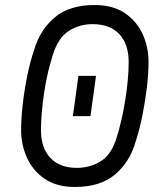

<svg xmlns="http://www.w3.org/2000/svg" viewBox="-20 -732 646 764"><path d="M270 -270 292 -430H362L340 -270ZM278 12Q206 12 158.5 -20Q111 -52 87.5 -104Q64 -156 64 -214Q64 -261 70.5 -317.5Q77 -374 88.5 -430.5Q100 -487 116 -534Q139 -613 197.5 -662.5Q256 -712 356 -712Q429 -712 476.5 -680Q524 -648 547.5 -596.5Q571 -545 571 -486Q571 -440 564.5 -384.5Q558 -329 546.5 -272Q535 -215 519 -166Q496 -87 437.5 -37.5Q379 12 278 12ZM286 -64Q338 -64 381 -90.5Q424 -117 445 -187Q455 -219 463.5 -256.5Q472 -294 478.5 -334Q485 -374 488.5 -413Q492 -452 492 -485Q492 -557 454.5 -596.5Q417 -636 348 -636Q297 -636 254.5 -609.5Q212 -583 190 -513Q180 -482 171 -444Q162 -406 156 -366Q150 -326 146.5 -287Q143 -248 143 -215Q143 -143 180.5 -103.5Q218 -64 286 -64Z"/></svg>

Font: Finlandica
Style: Italic
Weight: 400
Italic angle: -8°
Designer: Niklas Ekholm, Juho Hiilivirta, Jaakko Suomalainen
Foundry: Helsinki Type Studio
Version: Version 1.064